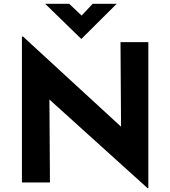

<svg xmlns="http://www.w3.org/2000/svg" viewBox="-20 -957 893 1007"><path d="M754 30 196 -474 239 -450 242 0H95V-765H101L647 -263L615 -277L612 -736H758V30ZM343 -937 421 -863 387 -853 466 -937H592L407 -753H406L217 -937Z"/></svg>

Font: Reem Kufi Fun
Style: Regular
Weight: 400
Designer: Khaled Hosny
Version: Version 1.005